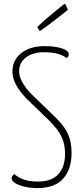

<svg xmlns="http://www.w3.org/2000/svg" viewBox="-20 -944 419 974"><path d="M182 -786 169 -807Q197 -834 231.5 -863Q266 -892 286 -908Q306 -924 307 -924Q314 -924 324 -895Q323 -893 303 -877Q283 -861 248.5 -834.5Q214 -808 182 -786ZM207 -710Q246 -710 275 -703.5Q304 -697 316.5 -688Q329 -679 329 -670Q329 -657 318 -649Q282 -679 203 -679Q146 -679 111.5 -652.5Q77 -626 77 -583Q77 -531 139 -467L266 -344Q310 -300 326.5 -260.5Q343 -221 343 -168Q343 -86 300.5 -38Q258 10 171 10Q128 10 96.5 1Q65 -8 52 -18.5Q39 -29 39 -38Q39 -52 53 -61Q93 -23 172 -23Q242 -23 276 -60.5Q310 -98 310 -163Q310 -212 292.5 -249.5Q275 -287 230 -332L116 -442Q43 -517 43 -581Q43 -638 87 -674Q131 -710 207 -710Z"/></svg>

Font: Yanone Kaffeesatz Thin
Style: Regular
Weight: 250
Designer: Yanone (Cyrillic: Daniel Pouzeot)
Foundry: Yanone
Version: Version 1.003;PS 001.003;hotconv 1.0.88;makeotf.lib2.5.64775